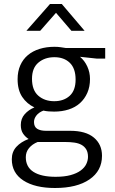

<svg xmlns="http://www.w3.org/2000/svg" viewBox="-20 -710 576 960"><path d="M68 -314Q68 -353 81.5 -383.5Q95 -414 119.5 -434.5Q144 -455 178 -465.5Q212 -476 252 -476Q269 -476 282.5 -474Q296 -472 309 -470H506V-417H464L380 -426Q403 -407 416.5 -377.5Q430 -348 430 -315Q430 -276 416.5 -245.5Q403 -215 379.5 -194Q356 -173 323 -162.5Q290 -152 251 -152Q237 -152 223.5 -153Q210 -154 197 -157Q174 -148 162 -132.5Q150 -117 150 -100Q150 -76 166 -66Q182 -56 210 -56H331Q409 -56 449.5 -22Q490 12 490 69Q490 144 427.5 187Q365 230 255 230Q155 230 97 192.5Q39 155 39 86Q39 49 62 24Q85 -1 123 -15Q106 -26 95 -42.5Q84 -59 84 -85Q84 -117 103.5 -139Q123 -161 152 -173Q114 -191 91 -225.5Q68 -260 68 -314ZM168 0Q141 11 125 30.5Q109 50 109 76Q109 125 147.5 149.5Q186 174 258 174Q302 174 333 165.5Q364 157 383.5 142.5Q403 128 411.5 110Q420 92 420 74Q420 52 411.5 37.5Q403 23 388 14.5Q373 6 352 3Q331 0 306 0ZM358 -312Q358 -368 329 -396Q300 -424 252 -424Q204 -424 172 -397Q140 -370 140 -316Q140 -259 171.5 -231.5Q203 -204 251 -204Q299 -204 328.5 -231Q358 -258 358 -312ZM403 -556H337L260 -646L181 -556H112L230 -690H289Z"/></svg>

Font: Mukta Mahee Light
Style: Regular
Weight: 300
Designer: Shuchita Grover, Noopur Datye, Girish Dalvi, Yashodeep Gholap
Foundry: Ek Type
Version: Version 2.538;PS 1.000;hotconv 16.6.51;makeotf.lib2.5.65220;